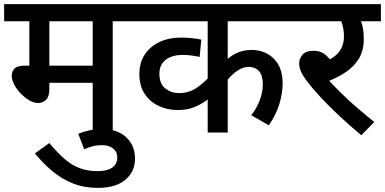

<svg xmlns="http://www.w3.org/2000/svg" viewBox="-20 -642 1865 930"><path d="M526 -539V0H429V-241H219V-210Q219 -174 203 -158.5Q187 -143 164 -143Q144 -143 122 -156Q100 -169 80.5 -189Q61 -209 49 -232Q37 -255 37 -276Q37 -296 50.5 -310Q64 -324 101 -324H122V-539H0V-622H626V-539ZM429 -539H219V-324H429Z M359 6Q386 -5 415 -11Q444 -17 472 -17Q549 -17 591.5 23Q634 63 634 127Q634 189 587.5 228.5Q541 268 455 268Q388 268 334.5 247Q281 226 235.5 188.5Q190 151 149 101L219 51Q258 98 293.5 128.5Q329 159 367.5 173Q406 187 452 187Q499 187 523.5 170Q548 153 548 121Q548 100 537.5 87Q527 74 510.5 67.5Q494 61 474 61Q449 61 428.5 66.5Q408 72 388 81Z M1407 -539H1083V-336L1078 -352Q1102 -375 1132.5 -387.5Q1163 -400 1198 -400Q1264 -400 1306.5 -357.5Q1349 -315 1349 -238Q1349 -192 1333.5 -139.5Q1318 -87 1282 -35L1197 -84Q1222 -115 1237.5 -154.5Q1253 -194 1253 -233Q1253 -277 1234.5 -297.5Q1216 -318 1184 -318Q1158 -318 1130.5 -300Q1103 -282 1077 -249L1083 -272V0H986V-203L1006 -175Q987 -160 963 -144.5Q939 -129 909.5 -119Q880 -109 841 -109Q792 -109 749.5 -128.5Q707 -148 681 -187Q655 -226 655 -284Q655 -338 681 -377.5Q707 -417 752.5 -438.5Q798 -460 858 -460Q882 -460 910.5 -457Q939 -454 955 -450L947 -366Q932 -370 909 -373Q886 -376 867 -376Q812 -376 782 -352Q752 -328 752 -285Q752 -236 781 -213.5Q810 -191 846 -191Q897 -191 935.5 -218.5Q974 -246 1005 -282L986 -218V-539H612V-622H1407Z M1694 -539 1717 -562Q1728 -545 1735 -518.5Q1742 -492 1742 -452Q1742 -398 1719.5 -360Q1697 -322 1657.5 -294.5Q1618 -267 1565 -247L1568 -258Q1597 -226 1633.5 -190Q1670 -154 1711 -119Q1752 -84 1793 -51L1730 13Q1671 -36 1619 -85Q1567 -134 1527.5 -177Q1488 -220 1465 -251Q1443 -281 1436 -300Q1429 -319 1429 -336Q1429 -357 1445 -376.5Q1461 -396 1498 -396Q1537 -396 1562.5 -371.5Q1588 -347 1608 -303L1543 -339Q1596 -358 1621 -389.5Q1646 -421 1646 -465Q1646 -495 1638.5 -522Q1631 -549 1620 -561L1662 -539H1392V-622H1825V-539Z"/></svg>

Font: Noto Sans Devanagari Medium
Style: Regular
Weight: 500
Version: Version 2.003